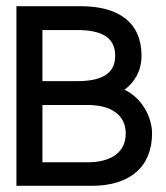

<svg xmlns="http://www.w3.org/2000/svg" viewBox="-20 -600 537 620"><path d="M33 0H277C400 0 471 -62 471 -169C471 -223 437 -285 382 -310C411 -332 437 -367 437 -420C437 -527 364 -580 240 -580H33ZM117 -76V-261H263C340 -261 386 -228 386 -169C386 -109 340 -76 263 -76ZM117 -338V-503H229C307 -503 352 -480 352 -420C352 -361 307 -338 229 -338Z"/></svg>

Font: Charger Sport
Style: SeBdExt
Weight: 600
Designer: Jasper
Foundry: Cannot Into Space Fonts
Version: Version 1.1